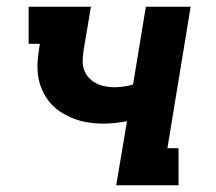

<svg xmlns="http://www.w3.org/2000/svg" viewBox="-20 -550 640 570"><path d="M325 0 357 -190Q340 -187 322 -185Q304 -183 287 -183Q264 -183 241.5 -186.5Q219 -190 198.5 -198Q178 -206 159.5 -218Q141 -230 127.5 -246.5Q114 -263 105 -283.5Q96 -304 93 -326Q90 -348 92 -371.5Q94 -395 98 -418V-420H65V-530H250L228 -400Q226 -385 225.5 -370.5Q225 -356 229.5 -343Q234 -330 243 -320Q252 -310 264 -303.5Q276 -297 290.5 -294Q305 -291 319 -291Q333 -291 347 -293Q361 -295 375 -299L413 -530H546L477 -110H510V0Z"/></svg>

Font: Iosevka Curly Slab XBdEx
Style: Italic
Weight: 800
Width: 7
Italic angle: -9°
Monospace: yes
Designer: Belleve Invis
Foundry: Belleve Invis
Version: Version 11.1.0; ttfautohint (v1.8.3)